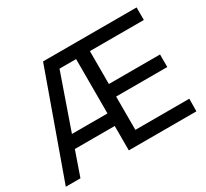

<svg xmlns="http://www.w3.org/2000/svg" viewBox="-147 -969 1282 1193"><g transform="rotate(-30 493.5 -372.5)"><path d="M11 0H116L177 -175H463V0H948L949 -90H562V-329H929V-419H562V-655H949V-745H278ZM208 -265 344 -655H463V-265Z"/></g></svg>

Font: Mluvka Medium
Style: Regular
Weight: 500
Designer: Modified by Jiří Krblich, Original typeface by Gumpita Rahayu
Foundry: Gumpita Rahayu & Jiří Krblich
Version: Version 2.000;Glyphs 3.1.1 (3134)